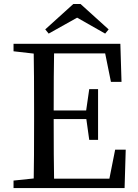

<svg xmlns="http://www.w3.org/2000/svg" viewBox="-20 -956 699 976"><path d="M372.1 -866.2 227.5 -785.2 210 -806.6 352.5 -935.5H389.6L532.2 -806.6L514.6 -785.2ZM565.4 -195.3H619.1L613.3 0H48.8V-38.1L151.4 -48.8Q153.3 -144.5 153.3 -338.9V-392.6Q153.3 -587.9 151.4 -683.6L48.8 -695.3V-733.4H591.8L597.7 -540H543.9L514.6 -684.6H254.9Q252.9 -589.8 252.9 -394.5H418L433.6 -502.9H478.5V-245.1H433.6L418.9 -350.6H252.9Q252.9 -144.5 254.9 -47.9H536.1Z"/></svg>

Font: GenYoMin TW TTF Medium
Style: Regular
Weight: 500
Version: Version 1.300